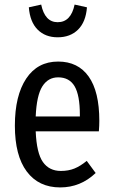

<svg xmlns="http://www.w3.org/2000/svg" viewBox="-20 -807 494 839"><path d="M412 -233H136Q140 -138 167.5 -99Q195 -60 246 -60Q279 -60 305 -70.5Q331 -81 359 -104L398 -51Q332 12 243 12Q149 12 97 -57.5Q45 -127 45 -258Q45 -389 94.5 -463.5Q144 -538 234 -538Q321 -538 367.5 -472.5Q414 -407 414 -279Q414 -257 412 -233ZM329 -305Q329 -391 306 -430Q283 -469 234 -469Q190 -469 165 -429.5Q140 -390 136 -298H329ZM106 -775 160 -787Q176 -710 232 -710Q290 -710 306 -787L360 -775Q355 -711 321 -677.5Q287 -644 232 -644Q178 -644 144.5 -677.5Q111 -711 106 -775Z"/></svg>

Font: Fira Sans Extra Condensed
Style: Regular
Weight: 400
Width: 1
Designer: Carrois Corporate & Edenspiekermann AG
Foundry: Carrois Corporate GbR & Edenspiekermann AG
Version: Version 4.203